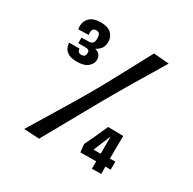

<svg xmlns="http://www.w3.org/2000/svg" viewBox="-155 -863 1035 1028"><g transform="rotate(30 362.5 -349.5)"><path d="M115 -2Q141 -44 166.5 -86.5Q192 -129 218 -171.5Q244 -214 269.5 -256.5Q295 -299 320 -342Q346 -387 370.5 -431.5Q395 -476 419 -521Q443 -566 467 -610.5Q491 -655 515 -700L610 -692Q584 -648 557 -603.5Q530 -559 503.5 -514.5Q477 -470 451 -425.5Q425 -381 400 -337Q369 -281 337 -224Q305 -167 273.5 -110.5Q242 -54 210 3ZM178 -455Q145 -455 126.5 -465Q108 -475 100.5 -490.5Q93 -506 93 -523H156Q156 -515 161 -507Q166 -499 181 -499Q197 -499 201.5 -507Q206 -515 206 -525Q206 -536 199.5 -540.5Q193 -545 175 -545Q171 -545 164.5 -545Q158 -545 150.5 -545Q143 -545 136 -545V-579Q147 -579 155.5 -579.5Q164 -580 172 -580Q185 -580 193.5 -582Q202 -584 207 -592.5Q212 -601 212 -619Q212 -633 207 -643Q202 -653 185 -653Q172 -653 166.5 -645Q161 -637 161 -626Q161 -622 161.5 -618.5Q162 -615 163 -611L99 -609Q98 -614 97.5 -619.5Q97 -625 97 -629Q97 -660 119.5 -681Q142 -702 185 -702Q229 -702 250.5 -682Q272 -662 272 -633Q272 -604 260 -589Q248 -574 230 -564Q246 -561 257 -549Q268 -537 268 -518Q268 -493 245.5 -474Q223 -455 178 -455ZM535 1 536 -45 438 -44 433 -93 464 -158Q473 -178 482 -198.5Q491 -219 499 -236L593 -235Q593 -219 592.5 -189Q592 -159 592 -127V-94L625 -95V-45H592L593 0ZM492 -92H536V-199Z"/></g></svg>

Font: Truculenta SemiBold
Style: Regular
Weight: 600
Version: Version 1.002